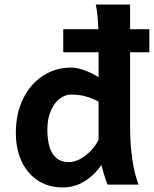

<svg xmlns="http://www.w3.org/2000/svg" viewBox="-20 -801 668 833"><path d="M581.1 0H446.8Q441.4 -11.7 433.8 -35.9Q426.3 -60.1 419.9 -85.4Q386.2 -37.6 344 -12.7Q301.8 12.2 251.5 12.2Q191.4 12.2 145.5 -17.1Q99.6 -46.4 74.2 -100.1Q48.8 -153.8 48.8 -224.6Q48.8 -309.1 80.6 -373.3Q112.3 -437.5 167 -472.7Q221.7 -507.8 288.1 -507.8Q314.9 -507.8 346.7 -496.1Q378.4 -484.4 407.7 -466.3V-574.2H254.4V-674.3H406.7Q404.3 -742.7 395.5 -781.2H544.4V-674.3H627.9V-574.2H544.4V-258.8Q544.4 -95.2 581.1 0ZM185.5 -239.3Q185.5 -169.4 208.7 -133.5Q231.9 -97.7 278.3 -97.7Q303.2 -97.7 328.6 -111.6Q354 -125.5 375 -147.9Q396 -170.4 407.7 -195.3V-360.4Q373 -377.4 347.2 -384Q321.3 -390.6 288.1 -390.6Q261.7 -390.6 238.3 -372.3Q214.8 -354 200.2 -319.6Q185.5 -285.2 185.5 -239.3Z"/></svg>

Font: Lesson One
Style: Bold
Weight: 700
Designer: But Ko, Victor Gaultney, Annie Olsen, Julie Remington, Don Collingsworth, Eric Hays, Becca Hirsbrunner
Version: Version 1.100